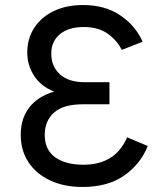

<svg xmlns="http://www.w3.org/2000/svg" viewBox="-20 -732 656 764"><path d="M308.5 12Q235.5 12 180 -13.8Q124.5 -39.5 93.5 -86.2Q62.5 -133 62.5 -195.5Q62.5 -261 97 -305Q131.5 -349 195.5 -367.5Q143.5 -388 116 -430Q88.5 -472 88.5 -522.5Q88.5 -578.5 116.2 -621.2Q144 -664 194 -688Q244 -712 310.5 -712Q398.5 -712 459.2 -670.5Q520 -629 547.5 -566L464.5 -533.5Q446 -571 408.8 -597.8Q371.5 -624.5 313.5 -624.5Q253 -624.5 218.5 -596Q184 -567.5 184 -519Q184 -467 218.8 -436Q253.5 -405 315.5 -405H415.5V-317H309.5Q231.5 -317 194.8 -283.8Q158 -250.5 158 -195.5Q158 -136 199.5 -106.2Q241 -76.5 312 -76.5Q373.5 -76.5 417 -102.5Q460.5 -128.5 486 -185.5L568 -151Q539.5 -79.5 474.5 -33.8Q409.5 12 308.5 12Z"/></svg>

Font: Overpass Mono Light Medium
Style: Regular
Weight: 500
Monospace: yes
Version: Version 4.000